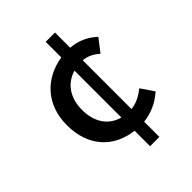

<svg xmlns="http://www.w3.org/2000/svg" viewBox="-219 -851 1008 1008"><g transform="rotate(-45 285.0 -347.5)"><path d="M299 -173C224 -193 181 -257 181 -347C181 -436 225 -500 299 -521ZM474 -215C445 -192 410 -171 368 -167V-529C401 -526 431 -512 458 -487L513 -558C478 -591 430 -618 368 -622V-735H299V-619C168 -599 68 -503 68 -347C68 -188 161 -91 299 -75V40H368V-73C424 -79 479 -103 523 -143Z"/></g></svg>

Font: Genne Gothic Medium
Style: Regular
Weight: 500
Designer: Ryoko NISHIZUKA (kana & ideographs); Paul D. Hunt (Latin, Greek & Cyrillic); Wenlong ZHANG (bopomofo); Sandoll Communica
Foundry: Adobe Systems Incorporated
Version: Version 1.004;PS 1.004;hotconv 16.6.51;makeotf.lib2.5.65220